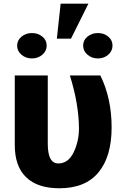

<svg xmlns="http://www.w3.org/2000/svg" viewBox="-20 -970 661 1034"><path d="M59.6 -188.5V-563.5H237.3V-195.3Q237.3 -89.8 293.9 -89.8Q347.7 -89.8 376.5 -149.4Q405.3 -209 405.3 -279.3Q404.3 -410.2 356.4 -563.5H520.5Q581.1 -440.4 581.1 -283.7Q581.1 -127 510.3 -41.5Q439.5 43.9 299.8 43.9Q182.6 43.9 121.1 -15.1Q59.6 -74.2 59.6 -188.5ZM95.7 -675.3Q72.3 -695.3 72.3 -724.1Q72.3 -752.9 95.7 -772.5Q119.1 -792 151.9 -792Q184.6 -792 208 -772.9Q231.4 -753.9 231.4 -724.6Q231.4 -695.3 208 -675.3Q184.6 -655.3 151.9 -655.3Q119.1 -655.3 95.7 -675.3ZM286.1 -761.7 306.6 -950.2H456.1L362.3 -761.7ZM451.2 -675.3Q427.7 -695.3 427.7 -724.6Q427.7 -753.9 451.2 -772.9Q474.6 -792 507.3 -792Q540 -792 563 -772.9Q585.9 -753.9 585.9 -724.6Q585.9 -695.3 563 -675.3Q540 -655.3 507.3 -655.3Q474.6 -655.3 451.2 -675.3Z"/></svg>

Font: GenEi M Gothic v2 Heavy
Style: Regular
Weight: 800
Version: Version 2.0